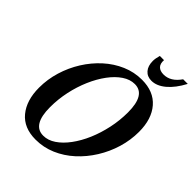

<svg xmlns="http://www.w3.org/2000/svg" viewBox="-265 -1118 1277 1277"><g transform="rotate(45 374.0 -479.0)"><path d="M294 10.5Q183 10.5 124.5 -60.5Q66 -131.5 66 -250.5Q66 -329 89 -404.8Q112 -480.5 153.5 -546.8Q195 -613 251 -663.8Q307 -714.5 373.8 -743.2Q440.5 -772 513.5 -772Q624 -772 684.2 -702.5Q744.5 -633 744.5 -512.5Q744.5 -435 721.8 -359.2Q699 -283.5 657.5 -216.8Q616 -150 559.8 -98.8Q503.5 -47.5 436 -18.5Q368.5 10.5 294 10.5ZM311.5 -44Q356 -44 398.2 -72.5Q440.5 -101 477.2 -150.8Q514 -200.5 541.8 -265.2Q569.5 -330 585.2 -403.5Q601 -477 601 -552.5Q601 -718 500 -718Q456 -718 413.5 -689.5Q371 -661 334 -611Q297 -561 269 -496.2Q241 -431.5 225.2 -358.2Q209.5 -285 209.5 -210.5Q209.5 -44 311.5 -44ZM562 -811Q522 -811 498.8 -837.8Q475.5 -864.5 475.5 -911.5Q475.5 -934 485 -967.5H524.5Q522 -932.5 539.2 -915Q556.5 -897.5 590 -897.5Q656.5 -897.5 704.5 -967.5H748Q708 -892 659.5 -851.5Q611 -811 562 -811Z"/></g></svg>

Font: Libre Caslon Condensed Bold
Style: Italic
Weight: 700
Italic angle: -22.583°
Designer: Pablo Impallari, Rodrigo Fuenzalida, Katja Schimmel, Ertekin Erdin
Foundry: Pablo Impallari, Rodrigo Fuenzalida
Version: Version 2.000; ttfautohint (v1.8.4.7-5d5b);gftools[0.9.33]